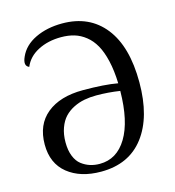

<svg xmlns="http://www.w3.org/2000/svg" viewBox="-107 -798 822 902"><g transform="rotate(-15 303.5 -347.0)"><path d="M276.9 -707Q408.7 -707 482.4 -613.8Q556.2 -520.5 556.2 -346.2Q556.2 -177.7 483.4 -82.3Q410.6 13.2 274.9 13.2Q174.3 13.2 112.5 -36.6Q50.8 -86.4 50.8 -178.2Q50.8 -274.9 114.7 -326.9Q178.7 -378.9 290 -378.9Q395 -378.9 459 -367.2Q457 -429.2 445.8 -477.3Q434.6 -525.4 416.7 -556.9Q398.9 -588.4 373.3 -608.6Q347.7 -628.9 318.8 -637.5Q290 -646 254.9 -646Q191.4 -646 142.8 -620.8Q94.2 -595.7 75.2 -549.8Q47.9 -560.5 66.9 -602.1Q88.9 -652.3 145.8 -679.7Q202.6 -707 276.9 -707ZM277.8 -23.9Q361.3 -23.9 409.4 -103.5Q457.5 -183.1 459 -330.1Q401.9 -338.9 344.2 -338.9Q313.5 -338.9 286.1 -333.7Q258.8 -328.6 232.9 -315.7Q207 -302.7 188.7 -283.2Q170.4 -263.7 159.2 -232.9Q147.9 -202.1 147.9 -163.1Q147.9 -124 159.2 -95.7Q170.4 -67.4 189.9 -52.5Q209.5 -37.6 231.2 -30.8Q252.9 -23.9 277.8 -23.9Z"/></g></svg>

Font: Arima Madurai Medium
Style: Regular
Weight: 500
Designer: Joana Correia and Natanael Gama
Foundry: NDISCOVER
Version: Version 1.019;PS 001.019;hotconv 1.0.88;makeotf.lib2.5.64775